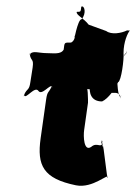

<svg xmlns="http://www.w3.org/2000/svg" viewBox="-20 -679 435 600"><path d="M125 -513C103 -513 83 -521 75 -511C73 -495 75 -525 73 -509C77 -486 86 -497 82 -468L75 -423C71 -394 65 -405 55 -382C53 -366 58 -396 56 -380C62 -370 89 -411 100 -395C111 -379 137 -418 143 -408C141 -392 144 -426 142 -410C132 -387 128 -396 124 -367L107 -247C95 -162 115 -121 217 -100C271 -89 319 -140 317 -124C315 -108 303 -238 301 -222C298 -209 303 -251 300 -237C298 -221 299 -252 297 -236C295 -217 305 -250 300 -232C296 -215 283 -236 265 -220C242 -204 240 -253 243 -273L255 -358C255 -360 256 -421 245 -414C243 -398 245 -429 243 -413C248 -387 282 -411 298 -395C296 -379 306 -411 304 -395C320 -379 350 -401 356 -376C354 -360 360 -393 358 -377C348 -370 346 -430 346 -432L350 -459C350 -461 369 -520 377 -514C375 -498 378 -532 376 -516C362 -490 333 -479 324 -479C333 -479 327 -479 324 -455C306 -455 271 -422 261 -412C258 -389 264 -362 299 -362C319 -371 340 -402 349 -422C359 -425 368 -495 366 -513C366 -548 379 -576 386 -584C384 -583 380 -584 377 -584C359 -575 328 -570 312 -582L257 -602C242 -622 216 -633 220 -642C233 -642 232 -642 234 -658C244 -664 251 -637 235 -619C222 -619 210 -542 213 -565C214 -575 217 -553 202 -546C180 -546 182 -547 179 -524C170 -508 147 -513 125 -513Z"/></svg>

Font: Hussar Przerywany
Style: Obl
Weight: 400
Foundry: Cannot Into Space Fonts
Version: Version 0.982